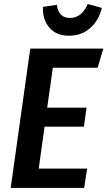

<svg xmlns="http://www.w3.org/2000/svg" viewBox="-20 -932 532 952"><path d="M464 -596H242L214 -398H409L396 -304H201L172 -96H412L397 0H33L130 -691H492ZM193 -898 262 -908Q270 -843 327 -843Q358 -843 380 -862Q402 -881 415 -912L485 -893Q471 -832 428 -793.5Q385 -755 322 -755Q258 -755 224 -796Q190 -837 193 -898Z"/></svg>

Font: Fira Sans Condensed Medium
Style: Italic
Weight: 500
Width: 3
Italic angle: -8°
Designer: bBox Type GmbH & Carrois Corporate GbR & Edenspiekermann AG
Foundry: bBox Type GmbH & Carrois Corporate GbR & Edenspiekermann AG
Version: Version 4.301